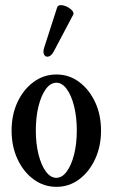

<svg xmlns="http://www.w3.org/2000/svg" viewBox="-20 -714 437 745"><path d="M199 11Q150 11 110.5 -18Q71 -47 48 -96.5Q25 -146 25 -207Q25 -269 48 -318Q71 -367 110.5 -396Q150 -425 199 -425Q248 -425 287 -396Q326 -367 349 -318Q372 -269 372 -207Q372 -146 349 -96.5Q326 -47 287 -18Q248 11 199 11ZM199 -24Q221 -24 239 -48.5Q257 -73 267.5 -114.5Q278 -156 278 -208Q278 -260 267.5 -302Q257 -344 239 -368.5Q221 -393 199 -393Q176 -393 158 -368.5Q140 -344 129.5 -302Q119 -260 119 -208Q119 -156 129.5 -114.5Q140 -73 158 -48.5Q176 -24 199 -24ZM163 -494Q155 -494 150.5 -503.5Q146 -513 152 -531L202 -686Q205 -694 216 -694Q227 -694 239.5 -688Q252 -682 260 -673Q268 -664 264 -657L189 -515Q178 -494 163 -494Z"/></svg>

Font: Junicode Two Beta Condensed Medium
Style: Regular
Weight: 500
Width: 3
Designer: Peter S. Baker
Foundry: Briery Creek Software
Version: Version 1.053; ttfautohint (v1.8.4)